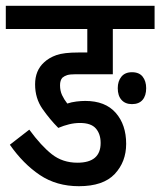

<svg xmlns="http://www.w3.org/2000/svg" viewBox="-20 -642 553 662"><path d="M256 -218Q237 -218 218.5 -213.5Q200 -209 181 -201Q152 -230 126.5 -266.5Q101 -303 101 -351Q101 -399 132 -427Q149 -443 174.5 -452Q200 -461 250 -461H281V-542H0V-622H513V-542H369V-386H241Q221 -386 211.5 -383Q202 -380 195 -374Q187 -365 187 -348Q187 -329 194 -314Q201 -299 212 -285Q227 -290 243.5 -292Q260 -294 274 -294Q343 -294 379 -253Q415 -212 415 -146Q415 -84 375.5 -42Q336 0 252 0Q175 0 117.5 -38.5Q60 -77 14 -143L81 -195Q122 -139 159 -110Q196 -81 247 -81Q327 -81 327 -149Q327 -180 310.5 -199Q294 -218 256 -218ZM386 -338Q386 -362 398.5 -377.5Q411 -393 435 -393Q460 -393 472 -377.5Q484 -362 484 -338Q484 -312 471.5 -297.5Q459 -283 435 -283Q412 -283 399 -297.5Q386 -312 386 -338Z"/></svg>

Font: Noto Sans ExtraCondensed Medium
Style: Regular
Weight: 500
Width: 2
Designer: Monotype Design Team
Foundry: Monotype Imaging Inc.
Version: Version 2.013; ttfautohint (v1.8.4.7-5d5b)